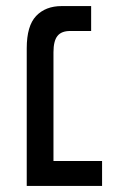

<svg xmlns="http://www.w3.org/2000/svg" viewBox="-20 -612 389 632"><path d="M68 0V-453Q68 -527 99 -559.5Q130 -592 183 -592H280V-510H211Q182 -510 169 -493.5Q156 -477 156 -440V-82H316V0Z"/></svg>

Font: Noto Sans Hebrew SemiCondensed
Style: Regular
Weight: 400
Width: 4
Designer: Monotype Design Team
Foundry: Monotype Imaging Inc.
Version: Version 2.004; ttfautohint (v1.8.4.7-5d5b)